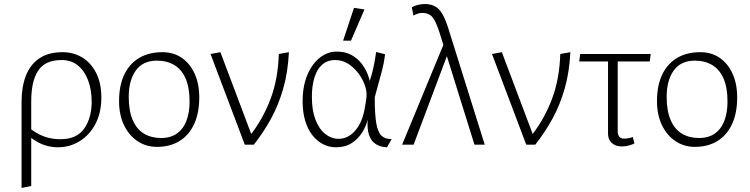

<svg xmlns="http://www.w3.org/2000/svg" viewBox="-20 -718 3723 953"><path d="M87 215V-213Q87 -286 108 -341Q129 -396 174 -427.5Q219 -459 291 -459Q345 -459 388.5 -432.5Q432 -406 457.5 -355.5Q483 -305 483 -234Q483 -158 453.5 -102.5Q424 -47 375 -17Q326 13 268 13Q241 13 215.5 6.5Q190 0 166.5 -13Q143 -26 119 -46V-88Q161 -54 199 -40.5Q237 -27 280 -27Q361 -27 398 -80Q435 -133 435 -213Q435 -271 418 -317.5Q401 -364 368 -392Q335 -420 286 -420Q204 -420 169.5 -367.5Q135 -315 135 -216V205Z M759 11Q705 11 662.5 -17.5Q620 -46 595.5 -97Q571 -148 571 -216Q571 -294 597 -348Q623 -402 671 -430.5Q719 -459 786 -459Q841 -459 882 -431Q923 -403 946 -352.5Q969 -302 969 -234Q969 -157 943.5 -102Q918 -47 871 -18Q824 11 759 11ZM780 -33Q827 -33 858.5 -55.5Q890 -78 905.5 -119Q921 -160 921 -213Q921 -284 901 -329Q881 -374 844.5 -395.5Q808 -417 759 -417Q689 -417 654 -368Q619 -319 619 -237Q619 -167 639 -121.5Q659 -76 695 -54.5Q731 -33 780 -33Z M1195 0 1025 -450 1074 -459 1227 -53Q1288 -133 1324 -230Q1360 -327 1364 -450L1414 -459Q1409 -358 1385.5 -277Q1362 -196 1325 -128.5Q1288 -61 1240 0Z M1648 13Q1613 13 1583 -2.5Q1553 -18 1530 -47.5Q1507 -77 1494.5 -119.5Q1482 -162 1482 -216Q1482 -274 1496 -319.5Q1510 -365 1534 -397Q1558 -429 1588 -445.5Q1618 -462 1650 -462Q1695 -462 1725.5 -444.5Q1756 -427 1775 -402Q1794 -377 1803.5 -353Q1813 -329 1815 -316Q1826 -348 1833.5 -382.5Q1841 -417 1847 -460L1891 -449Q1887 -408 1874 -360Q1861 -312 1840 -235Q1840 -153 1847.5 -107.5Q1855 -62 1873.5 -44.5Q1892 -27 1924 -28L1901 13Q1888 13 1870.5 8.5Q1853 4 1836.5 -9.5Q1820 -23 1811 -50.5Q1802 -78 1805 -124Q1798 -93 1778 -61Q1758 -29 1726 -8Q1694 13 1648 13ZM1661 -29Q1709 -29 1745 -72Q1781 -115 1792 -190Q1794 -201 1796 -213Q1798 -225 1799 -236Q1802 -263 1791 -294.5Q1780 -326 1758.5 -354.5Q1737 -383 1708 -401.5Q1679 -420 1644 -420Q1605 -420 1579 -397Q1553 -374 1540.5 -332.5Q1528 -291 1528 -237Q1528 -170 1546 -123.5Q1564 -77 1594.5 -53Q1625 -29 1661 -29ZM1683 -516 1737 -679 1789 -671 1722 -516Z M2335 0 2162 -555Q2143 -614 2125.5 -634Q2108 -654 2076 -654Q2066 -654 2054.5 -650.5Q2043 -647 2032 -641L2024 -682Q2038 -690 2055.5 -694Q2073 -698 2089 -698Q2119 -698 2140 -686Q2161 -674 2176 -648Q2191 -622 2204 -581L2386 0ZM1976 0 2183 -501 2204 -455 2033 0Z M2592 0 2422 -450 2471 -459 2624 -53Q2685 -133 2721 -230Q2757 -327 2761 -450L2811 -459Q2806 -358 2782.5 -277Q2759 -196 2722 -128.5Q2685 -61 2637 0Z M3067 9Q3036 9 3017 -8Q2998 -25 2998 -54V-425L3046 -434V-64Q3046 -50 3053.5 -40Q3061 -30 3077 -30Q3102 -30 3121 -38L3129 -6Q3122 -2 3104 3.5Q3086 9 3067 9ZM2855 -413 2860 -450H3210L3205 -413Z M3429 11Q3375 11 3332.5 -17.5Q3290 -46 3265.5 -97Q3241 -148 3241 -216Q3241 -294 3267 -348Q3293 -402 3341 -430.5Q3389 -459 3456 -459Q3511 -459 3552 -431Q3593 -403 3616 -352.5Q3639 -302 3639 -234Q3639 -157 3613.5 -102Q3588 -47 3541 -18Q3494 11 3429 11ZM3450 -33Q3497 -33 3528.5 -55.5Q3560 -78 3575.5 -119Q3591 -160 3591 -213Q3591 -284 3571 -329Q3551 -374 3514.5 -395.5Q3478 -417 3429 -417Q3359 -417 3324 -368Q3289 -319 3289 -237Q3289 -167 3309 -121.5Q3329 -76 3365 -54.5Q3401 -33 3450 -33Z"/></svg>

Font: Ancizar Sans Thin
Style: Regular
Weight: 100
Designer: Cesar Puertas, Viviana Monsalve, Julian Moncada, Julian Prieto, Jose Castro, Mariel Hernandez, Felipe Aragon, Sara Alarc
Version: Version 8.100